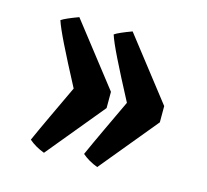

<svg xmlns="http://www.w3.org/2000/svg" viewBox="-75 -583 687 636"><g transform="rotate(15 268.0 -265.0)"><path d="M64.9 -470.7Q71.8 -475.6 86.2 -481.9Q100.6 -488.3 123 -496.6L288.1 -284.7V-229L126 -32.2Q94.7 -43.9 72.8 -63Q91.3 -104.5 114.5 -153.8Q137.7 -203.1 166 -263.2Q121.6 -347.2 96.7 -397.9Q71.8 -448.7 64.9 -470.7ZM247.6 -470.7Q254.4 -475.6 268.8 -481.9Q283.2 -488.3 305.7 -496.6L470.7 -284.7V-229L308.6 -32.2Q277.3 -43.9 255.4 -63Q273.9 -104.5 297.1 -153.8Q320.3 -203.1 348.6 -263.2Q304.2 -347.2 279.3 -397.9Q254.4 -448.7 247.6 -470.7Z"/></g></svg>

Font: Tienne Black
Style: Regular
Weight: 900
Designer: vernon adams
Foundry: vernon adams
Version: Version 001.001